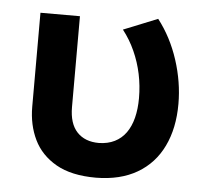

<svg xmlns="http://www.w3.org/2000/svg" viewBox="-44 -560 669 620"><g transform="rotate(5 291.0 -250.0)"><path d="M288.5 15Q209 15 159.5 -13.2Q110 -41.5 87 -89Q64 -136.5 64 -195.5V-500H192V-205.5Q192 -152 217.5 -124.8Q243 -97.5 288.5 -97.5Q317.5 -98 339.5 -109Q361.5 -120 376 -140.2Q390.5 -160.5 397.8 -189.2Q405 -218 405 -253Q405 -293 397 -331Q389 -369 373.2 -404Q357.5 -439 334 -469L444.5 -513.5Q487.5 -458 510.5 -387Q533.5 -316 533.5 -245.5Q533.5 -166.5 505.2 -108Q477 -49.5 422.2 -17.5Q367.5 14.5 288.5 15Z"/></g></svg>

Font: Geologica Roman Medium
Style: Regular
Weight: 500
Designer: Sindre Bremnes, Frode Helland
Foundry: Monokrom Skriftforlag AS
Version: Version 1.010;gftools[0.9.28]